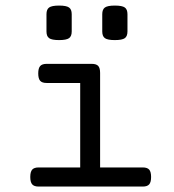

<svg xmlns="http://www.w3.org/2000/svg" viewBox="-20 -686 640 706"><path d="M151.4 -451.2Q134.8 -451.2 127.7 -443.1Q120.6 -435.1 120.6 -416Q120.6 -397 127.7 -388.9Q134.8 -380.9 151.4 -380.9H274.9V-70.3H122.1Q105.5 -70.3 98.4 -62.3Q91.3 -54.2 91.3 -35.2Q91.3 -16.1 98.4 -8.1Q105.5 0 122.1 0H504.9Q521.5 0 528.6 -8.1Q535.6 -16.1 535.6 -35.2Q535.6 -54.2 528.6 -62.3Q521.5 -70.3 504.9 -70.3H348.1V-418Q348.1 -436 341.1 -443.6Q334 -451.2 317.4 -451.2ZM243.7 -633.8Q243.7 -651.4 233.9 -658.4Q224.1 -665.5 197.3 -665.5Q170.4 -665.5 160.6 -658.4Q150.9 -651.4 150.9 -633.8V-570.3Q150.9 -552.7 160.6 -545.7Q170.4 -538.6 197.3 -538.6Q224.1 -538.6 233.9 -545.7Q243.7 -552.7 243.7 -570.3ZM448.7 -633.8Q448.7 -651.4 439 -658.4Q429.2 -665.5 402.3 -665.5Q375.5 -665.5 365.7 -658.4Q356 -651.4 356 -633.8V-570.3Q356 -552.7 365.7 -545.7Q375.5 -538.6 402.3 -538.6Q429.2 -538.6 439 -545.7Q448.7 -552.7 448.7 -570.3Z"/></svg>

Font: Courier Prime Code
Style: Regular
Weight: 400
Designer: Alan Dague-Greene
Foundry: Quote-Unquote Apps
Version: Version 3.18